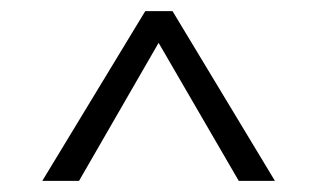

<svg xmlns="http://www.w3.org/2000/svg" viewBox="-20 -852 571 345"><path d="M290 -832H241L56 -527H122L265 -775L409 -527H474Z"/></svg>

Font: FiraGO Light
Style: Regular
Weight: 300
Designer: bBox Type
Foundry: bBox Type GmbH
Version: Version 1.001;PS 001.001;hotconv 1.0.88;makeotf.lib2.5.64775